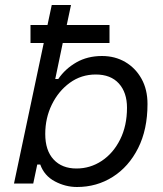

<svg xmlns="http://www.w3.org/2000/svg" viewBox="-20 -734 652 768"><path d="M288 14Q242 14 199.5 -8.5Q157 -31 141 -76H129L113 0H36L155 -562H102V-634H170L187 -714H264L247 -634H418V-562H231L201 -418H213Q241 -459 285.5 -484.5Q330 -510 388 -510Q440 -510 481 -486Q522 -462 546 -419Q570 -376 570 -318Q570 -216 532.5 -141.5Q495 -67 431 -26.5Q367 14 288 14ZM286 -60Q341 -60 387 -90.5Q433 -121 460.5 -176Q488 -231 488 -303Q488 -364 455.5 -400Q423 -436 363 -436Q305 -436 259.5 -403Q214 -370 187.5 -316Q161 -262 161 -198Q161 -132 194.5 -96Q228 -60 286 -60Z"/></svg>

Font: Space Mono
Style: Italic
Weight: 400
Italic angle: -12°
Monospace: yes
Designer: Colophon Foundry + Benjamin Critton
Foundry: Colophon Foundry & Benjamin Critton
Version: Version 1.003; ttfautohint (v1.8.4.7-5d5b)